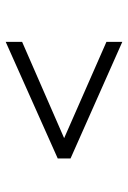

<svg xmlns="http://www.w3.org/2000/svg" viewBox="95 -694 459 690"><g transform="rotate(-90 325.0 -349.5)"><path d="M519 -140 100 -326V-372L519 -559V-500L173 -349L519 -197Z"/></g></svg>

Font: REM Medium ExtraLight
Style: Regular
Weight: 250
Version: Version 1.005;gftools[0.9.28]